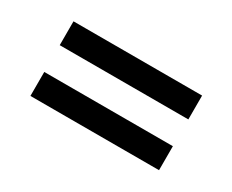

<svg xmlns="http://www.w3.org/2000/svg" viewBox="-52 -618 684 565"><g transform="rotate(30 290.0 -336.0)"><path d="M71.5 -291H508.5V-209.5H71.5ZM71.5 -463H508.5V-382H71.5Z"/></g></svg>

Font: TypoPRO Lato
Style: Regular
Weight: 600
Designer: Lukasz Dziedzic with Adam Twardoch and Botio Nikoltchev
Foundry: tyPoland Lukasz Dziedzic
Version: Version 2.010; 2014-09-01; http://www.latofonts.com/